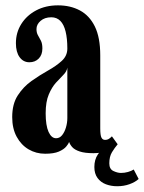

<svg xmlns="http://www.w3.org/2000/svg" viewBox="-20 -550 526 700"><path d="M144.5 10.5Q111.5 10.5 84.2 -5.5Q57 -21.5 40.8 -51.5Q24.5 -81.5 24.5 -123Q24.5 -171 44.8 -202.2Q65 -233.5 95 -254.8Q125 -276 155 -292.8Q185 -309.5 205.2 -328Q225.5 -346.5 225.5 -373Q225.5 -409.5 219.2 -435Q213 -460.5 200 -473.8Q187 -487 167 -487Q143 -487 128 -474Q113 -461 113 -444Q113 -430.5 118.5 -421.2Q124 -412 129.2 -401.5Q134.5 -391 134.5 -373.5Q134.5 -350 121.2 -336.5Q108 -323 87 -323Q65 -323 51.5 -341.5Q38 -360 38 -392.5Q38 -431.5 57.8 -462.8Q77.5 -494 112 -512.2Q146.5 -530.5 191.5 -530.5Q236.5 -530.5 271.2 -512Q306 -493.5 325.8 -453.5Q345.5 -413.5 345.5 -348V-82Q345.5 -57 349.8 -48.5Q354 -40 363 -40Q372 -40 378.5 -44.8Q385 -49.5 388 -53L409 -24Q401 -12.5 377 -2Q353 8.5 321 8.5Q289 8.5 270.5 2.2Q252 -4 243.5 -13.5Q235 -23 232 -32.5Q230 -26 221.5 -15.8Q213 -5.5 194.8 2.5Q176.5 10.5 144.5 10.5ZM184.5 -46Q197.5 -46 206.5 -57.2Q215.5 -68.5 220.5 -85.5Q225.5 -102.5 225.5 -119.5V-303.5Q223.5 -289.5 211.2 -277.2Q199 -265 184 -248.5Q169 -232 157.8 -205.5Q146.5 -179 146.5 -137Q146.5 -92.5 157 -69.2Q167.5 -46 184.5 -46ZM407 129Q385 129 366 121.8Q347 114.5 335.5 98.8Q324 83 324 59Q324 32 336.5 13.5Q349 -5 365.2 -17.5Q381.5 -30 394 -36.5L409 -24Q398 -11 388.2 5Q378.5 21 378.5 45.5Q378.5 66.5 393.5 73.5Q408.5 80.5 421 80.5Q434 80.5 446.5 77Q459 73.5 467.5 68L485.5 102.5Q473 114 452.2 121.5Q431.5 129 407 129Z"/></svg>

Font: Imbue Thin 10pt
Style: Bold
Weight: 700
Version: Version 1.102